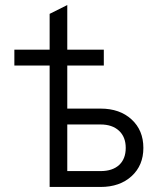

<svg xmlns="http://www.w3.org/2000/svg" viewBox="-20 -742 656 762"><path d="M177 0V-687L247 -722V-311H379Q455.5 -311 502.2 -268Q549 -225 549 -155Q549 -85.5 502.2 -42.8Q455.5 0 379 0ZM247 -63H379Q426.5 -63 452.8 -87.2Q479 -111.5 479 -155Q479 -198.5 452.2 -223.2Q425.5 -248 379 -248H247ZM37 -482V-545H392V-482Z"/></svg>

Font: Overpass Mono Light
Style: Regular
Weight: 300
Monospace: yes
Designer: Delve Withrington, Dave Bailey
Foundry: Delve Fonts LLC
Version: Version 4.000